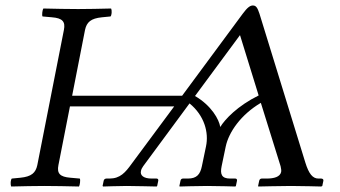

<svg xmlns="http://www.w3.org/2000/svg" viewBox="-20 -678 1238 700"><path d="M213 -569 116 -76C110 -48 95 -34 54 -30L23 -27C19 -23 17 -7 21 2C66 1 102 0 141 0C179 0 224 1 268 2C271 -2 274 -22 271 -27L237 -30C198 -33 187 -46 193 -76L235 -290H615L460 -81C437 -49 418 -27 379 -27H368C363 -27 359 -24 358 -19L354 0L356 2C356 2 417 0 442 0C465 0 551 2 551 2L553 0L557 -19C558 -24 555 -27 551 -27H533C503 -27 490 -39 494 -55C495 -61 498 -66 502 -72L671 -301C725 -257 742 -195 731 -144L716 -72C710 -43 698 -27 665 -27H647C642 -27 639 -24 638 -19L634 0L635 2C635 2 701 0 735 0C772 0 838 2 838 2L840 0L844 -19C845 -24 842 -27 838 -27H819C788 -27 782 -43 788 -72L803 -144C814 -196 858 -260 931 -303L1003 -72C1005 -63 1006 -57 1005 -51C1001 -33 979 -27 952 -27H934C930 -27 926 -24 925 -19L921 0L922 2C922 2 1007 0 1041 0C1079 0 1151 2 1151 2L1155 0L1159 -19C1160 -24 1156 -27 1151 -27H1141C1120 -27 1106 -44 1093 -86L926 -628C919 -649 914 -658 902 -658C892 -658 882 -651 865 -628L644 -329H243L290 -569C296 -597 311 -611 352 -615L383 -618C387 -622 389 -638 385 -647C340 -646 304 -645 265 -645C227 -645 182 -646 138 -647C135 -643 132 -623 135 -618L169 -615C208 -612 219 -599 213 -569ZM923 -330C846 -292 800 -243 783 -215C779 -242 751 -293 691 -328L855 -550Z"/></svg>

Font: Libertinus Serif
Style: Italic
Weight: 400
Italic angle: -12°
Designer: Philipp H. Poll, Khaled Hosny
Foundry: Caleb Maclennan
Version: Version 7.050;RELEASE